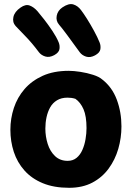

<svg xmlns="http://www.w3.org/2000/svg" viewBox="-20 -892 628 919"><path d="M308.9 -553Q332.7 -553 364.6 -548.1Q396.6 -543.2 425.5 -533.9Q454.4 -524.7 469.2 -511.7Q516.8 -474.7 539.1 -414.9Q561.3 -355.1 561.3 -287Q561.3 -232 546.2 -179.7Q531 -127.4 500.1 -85.2Q469.2 -42.9 422.1 -18Q374.9 6.9 310.9 6.9Q238.1 6.9 184.9 -15.1Q131.7 -37.1 97.1 -75.9Q62.6 -114.7 46.1 -164.9Q29.7 -215.2 29.7 -271Q29.7 -324.6 46.3 -375.1Q63 -425.7 97.4 -465.6Q131.8 -505.4 184.4 -529.2Q237.1 -553 308.9 -553ZM197.1 -276.4Q197.1 -238.9 208.3 -203.3Q219.4 -167.8 243.4 -144.9Q267.3 -122.1 304 -122.1Q329 -122.1 346.6 -136.5Q364.1 -150.9 374.4 -174.6Q384.8 -198.2 389.4 -225.8Q394.1 -253.4 394.1 -278.9Q394.1 -336 379.7 -369.2Q365.2 -402.3 340.8 -419.1Q330.1 -422.3 321.5 -423.4Q312.9 -424.6 303 -424.6Q273.7 -424.6 252.9 -412Q232.1 -399.4 220.2 -378.2Q208.3 -357 202.7 -330.8Q197.1 -304.7 197.1 -276.4ZM361.4 -642.3Q330 -685.6 302.6 -722.8Q275.1 -760 262.8 -773.8Q246.8 -792.2 251.5 -816.8Q256.2 -841.4 278.8 -856.7Q309.3 -877.3 330.7 -870.9Q352 -864.6 367.8 -843.8Q380.3 -827.4 397.2 -800.6Q414 -773.8 430.3 -743.8Q446.7 -713.9 456.9 -688.3Q462.9 -673.6 460.5 -656.6Q458.1 -639.7 434.8 -627Q411.8 -614.7 392.2 -620.9Q372.6 -627.1 361.4 -642.3ZM165.8 -642.6Q133.9 -685.6 100.5 -719.8Q67.1 -754 54.6 -767.6Q38.6 -785.6 44.2 -810.9Q49.9 -836.2 78.1 -855.6Q102.2 -872.8 121.9 -865.6Q141.6 -858.4 159.1 -838.7Q171.9 -823.9 191.8 -798.3Q211.7 -772.7 230.9 -743.9Q250.1 -715.2 260.6 -689.9Q267 -675.1 264.8 -657.9Q262.7 -640.8 239.6 -628.1Q216.6 -615.6 196.8 -621.6Q177.1 -627.6 165.8 -642.6Z"/></svg>

Font: Playpen Sans
Style: Regular
Weight: 400
Designer: Laura Meseguer, Veronika Burian, José Scaglione, Kostas Bartsokas, Vera Evstafieva, Tom Grace, Yorlmar Campos
Foundry: TypeTogether
Version: Version 2.000